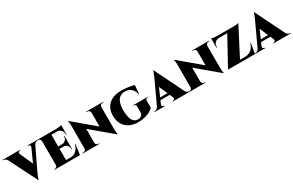

<svg xmlns="http://www.w3.org/2000/svg" viewBox="133 -1978 5083 3332"><g transform="rotate(-30 2674.0 -312.0)"><path d="M319 12 13 -595H242L404 -233ZM319 12 317 -135 526 -597H606L379 -122Q375 -113 367 -95.5Q359 -78 350.5 -57.5Q342 -37 335.5 -18.5Q329 0 327 12ZM499 -538Q510 -564 496.5 -577.5Q483 -591 466 -591H458V-600H663V-590Q663 -590 659 -590Q655 -590 655 -590Q636 -590 614 -578.5Q592 -567 578 -538ZM267 -538H42Q28 -567 6.5 -578.5Q-15 -590 -35 -590Q-35 -590 -38.5 -590Q-42 -590 -42 -590V-600H309V-591H301Q285 -591 271 -577.5Q257 -564 267 -538Z M910 -600V0H714V-600ZM1121 -46 1161 0H908V-46ZM1096 -319V-272H908V-319ZM1140 -600V-554H908V-600ZM1191 -210 1163 0H977L1006 -46Q1045 -46 1080.5 -65.5Q1116 -85 1143 -121.5Q1170 -158 1182 -210ZM1096 -274V-166H1086V-170Q1086 -214 1058.5 -242.5Q1031 -271 987 -272V-274ZM1096 -424V-317H987V-319Q1031 -320 1058.5 -349Q1086 -378 1086 -422V-424ZM1140 -556V-426H1130V-431Q1130 -489 1100 -521Q1070 -553 1013 -554V-556ZM1140 -615V-591L1041 -600Q1068 -600 1098.5 -605.5Q1129 -611 1140 -615ZM717 -62 716 0H651V-10Q651 -10 656 -10Q661 -10 662 -10Q683 -10 698.5 -25Q714 -40 714 -62ZM717 -537H714Q714 -560 698.5 -575Q683 -590 662 -590Q661 -590 656 -590Q651 -590 651 -590V-600H716Z M1285 -613 1893 -101 1904 12 1296 -498ZM1291 -60V0H1217V-10Q1217 -10 1225 -10Q1233 -10 1233 -10Q1256 -10 1272 -24Q1288 -38 1288 -60ZM1484 -60Q1485 -38 1501 -24Q1517 -10 1539 -10Q1539 -10 1547 -10Q1555 -10 1555 -10V0H1482V-60ZM1285 -613 1484 -402V0H1288V-507Q1288 -558 1282 -585.5Q1276 -613 1276 -613ZM1901 -600V-97Q1901 -61 1904 -36.5Q1907 -12 1910 0Q1913 12 1913 12H1904L1705 -216L1704 -600ZM1899 -540V-600H1973V-590Q1973 -590 1964.5 -590Q1956 -590 1956 -590Q1934 -590 1918 -576Q1902 -562 1901 -540ZM1704 -540Q1704 -562 1688.5 -576Q1673 -590 1650 -590Q1650 -590 1641.5 -590Q1633 -590 1633 -590V-600H1707V-540Z M2339 -612Q2385 -612 2435.5 -607Q2486 -602 2529 -594Q2572 -586 2596 -576L2582 -406H2575Q2557 -473 2526 -507.5Q2495 -542 2459.5 -554.5Q2424 -567 2390 -567Q2324 -567 2282.5 -535Q2241 -503 2221.5 -441.5Q2202 -380 2202 -292Q2202 -212 2217.5 -154Q2233 -96 2266 -64.5Q2299 -33 2351 -33Q2376 -33 2399 -44Q2422 -55 2435 -76Q2448 -97 2443 -128L2444 -240Q2444 -260 2433 -270Q2422 -280 2402 -280H2388V-288H2693V-280H2681Q2637 -280 2639 -240L2638 -98Q2619 -72 2572.5 -46.5Q2526 -21 2463 -4.5Q2400 12 2329 12Q2229 12 2154.5 -25.5Q2080 -63 2039 -133Q1998 -203 1998 -302Q1998 -399 2038.5 -468.5Q2079 -538 2155 -575Q2231 -612 2339 -612Z M3005 -636 3315 -5H3088L2919 -391ZM2820 -61Q2809 -36 2823 -23Q2837 -10 2854 -10H2861V0H2655V-10Q2655 -10 2659 -10Q2663 -10 2663 -10Q2683 -10 2705 -21.5Q2727 -33 2740 -61ZM3005 -636 3004 -483 2794 -3H2713L2945 -503Q2949 -513 2957 -530.5Q2965 -548 2973.5 -568.5Q2982 -589 2989 -607Q2996 -625 2997 -636ZM3072 -172V-127H2823V-172ZM3063 -61H3287Q3301 -33 3323 -21.5Q3345 -10 3365 -10Q3365 -10 3369 -10Q3373 -10 3373 -10V0H3021V-10H3029Q3046 -10 3060 -23Q3074 -36 3063 -61Z M3409 -613 4017 -101 4028 12 3420 -498ZM3415 -60V0H3341V-10Q3341 -10 3349 -10Q3357 -10 3357 -10Q3380 -10 3396 -24Q3412 -38 3412 -60ZM3608 -60Q3609 -38 3625 -24Q3641 -10 3663 -10Q3663 -10 3671 -10Q3679 -10 3679 -10V0H3606V-60ZM3409 -613 3608 -402V0H3412V-507Q3412 -558 3406 -585.5Q3400 -613 3400 -613ZM4025 -600V-97Q4025 -61 4028 -36.5Q4031 -12 4034 0Q4037 12 4037 12H4028L3829 -216L3828 -600ZM4023 -540V-600H4097V-590Q4097 -590 4088.5 -590Q4080 -590 4080 -590Q4058 -590 4042 -576Q4026 -562 4025 -540ZM3828 -540Q3828 -562 3812.5 -576Q3797 -590 3774 -590Q3774 -590 3765.5 -590Q3757 -590 3757 -590V-600H3831V-540Z M4685 -612Q4685 -612 4685 -608.5Q4685 -605 4685 -605L4372 0H4133V-8L4434 -555H4146V-601H4590Q4608 -601 4628 -602.5Q4648 -604 4664 -607Q4680 -610 4685 -612ZM4663 -45 4657 0H4200V-45ZM4706 -210 4670 0H4469L4503 -45Q4548 -45 4586.5 -64.5Q4625 -84 4653.5 -121Q4682 -158 4696 -210ZM4146 -558H4276V-555Q4218 -555 4187 -522.5Q4156 -490 4156 -432V-428H4146ZM4146 -616Q4154 -613 4172.5 -609.5Q4191 -606 4213 -603.5Q4235 -601 4254 -601L4146 -591Z M5022 -636 5332 -5H5105L4936 -391ZM4837 -61Q4826 -36 4840 -23Q4854 -10 4871 -10H4878V0H4672V-10Q4672 -10 4676 -10Q4680 -10 4680 -10Q4700 -10 4722 -21.5Q4744 -33 4757 -61ZM5022 -636 5021 -483 4811 -3H4730L4962 -503Q4966 -513 4974 -530.5Q4982 -548 4990.5 -568.5Q4999 -589 5006 -607Q5013 -625 5014 -636ZM5089 -172V-127H4840V-172ZM5080 -61H5304Q5318 -33 5340 -21.5Q5362 -10 5382 -10Q5382 -10 5386 -10Q5390 -10 5390 -10V0H5038V-10H5046Q5063 -10 5077 -23Q5091 -36 5080 -61Z"/></g></svg>

Font: Cinzel Black
Style: Regular
Weight: 900
Designer: Natanael Gama
Version: Version 2.000